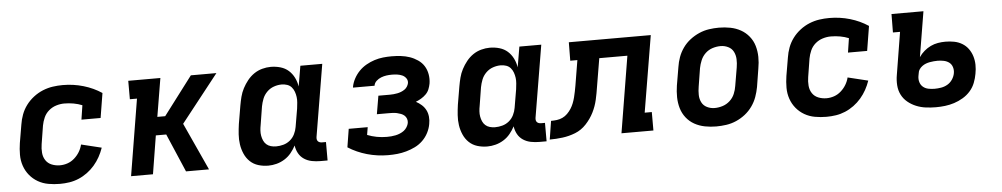

<svg xmlns="http://www.w3.org/2000/svg" viewBox="-35 -784 5470 1048"><g transform="rotate(-5 2700.0 -260.0)"><path d="M260 8Q228 8 197 2.5Q166 -3 140 -18Q114 -33 95 -56Q76 -79 66 -108Q56 -137 56 -169Q56 -201 61 -233L78 -333Q82 -360 92 -387Q102 -414 119.5 -437.5Q137 -461 161 -479.5Q185 -498 212 -509Q239 -520 266.5 -524Q294 -528 321 -528Q380 -528 434.5 -512Q489 -496 534 -466L512 -331H407L419 -409Q397 -418 372 -422.5Q347 -427 321 -427Q299 -427 276.5 -420Q254 -413 236 -397.5Q218 -382 208.5 -360.5Q199 -339 195 -317L179 -217Q175 -193 177 -169.5Q179 -146 191 -128Q203 -110 224 -101.5Q245 -93 269 -93Q290 -93 310.5 -100Q331 -107 348 -122Q365 -137 376.5 -156Q388 -175 393 -196L504 -169Q495 -143 482 -119.5Q469 -96 451 -75Q433 -54 410.5 -37.5Q388 -21 363 -10.5Q338 0 312 4Q286 8 260 8Z M650 0 719 -419H680V-520H856L821 -310H864L1023 -520H1163L958 -260L1077 0H951L861 -210H804L770 0Z M1402 8Q1373 8 1347 0Q1321 -8 1302 -26Q1283 -44 1272 -69Q1261 -94 1257 -121Q1253 -148 1255 -176.5Q1257 -205 1261 -233L1278 -333Q1282 -356 1288 -379.5Q1294 -403 1305.5 -425Q1317 -447 1333 -467Q1349 -487 1369.5 -501Q1390 -515 1414 -521.5Q1438 -528 1461 -528Q1489 -528 1514.5 -520.5Q1540 -513 1558.5 -496.5Q1577 -480 1588.5 -457Q1600 -434 1604 -408L1623 -520H1743L1677 -125Q1676 -118 1677 -112Q1678 -106 1682 -101.5Q1686 -97 1692 -95Q1698 -93 1704 -93H1726V8H1687Q1663 8 1640 3.5Q1617 -1 1598 -13.5Q1579 -26 1568 -46Q1557 -66 1554 -89Q1543 -68 1527.5 -49Q1512 -30 1491 -17Q1470 -4 1447 2Q1424 8 1402 8ZM1453 -93Q1473 -93 1493 -98.5Q1513 -104 1529.5 -117.5Q1546 -131 1555.5 -150.5Q1565 -170 1568 -189L1585 -289Q1587 -305 1588.5 -321Q1590 -337 1588 -352Q1586 -367 1581 -381Q1576 -395 1566.5 -406Q1557 -417 1542.5 -422Q1528 -427 1512 -427Q1491 -427 1469.5 -419.5Q1448 -412 1431.5 -395.5Q1415 -379 1407 -358.5Q1399 -338 1395 -317L1379 -217Q1376 -202 1375 -187Q1374 -172 1376.5 -158Q1379 -144 1384.5 -131.5Q1390 -119 1400 -110Q1410 -101 1424 -97Q1438 -93 1453 -93Z M2059 8Q1999 8 1943 -8Q1887 -24 1840 -54L1856 -154H1960L1953 -112Q1978 -102 2005 -97Q2032 -92 2060 -92Q2072 -92 2084 -93Q2096 -94 2108 -96.5Q2120 -99 2132 -104Q2144 -109 2154 -116.5Q2164 -124 2171 -135.5Q2178 -147 2180 -158Q2182 -170 2178 -181Q2174 -192 2166 -199Q2158 -206 2147.5 -210Q2137 -214 2126 -216.5Q2115 -219 2103.5 -219.5Q2092 -220 2080 -220H2016L2033 -320H2097Q2107 -320 2117 -321Q2127 -322 2137.5 -324Q2148 -326 2158 -330Q2168 -334 2177 -340Q2186 -346 2192 -355.5Q2198 -365 2200 -375Q2202 -390 2193.5 -401.5Q2185 -413 2172.5 -418.5Q2160 -424 2145.5 -426Q2131 -428 2116 -428Q2101 -428 2086.5 -426Q2072 -424 2057.5 -418.5Q2043 -413 2031 -402Q2019 -391 2017 -376H1899V-379Q1903 -402 1915 -424.5Q1927 -447 1944.5 -465Q1962 -483 1984 -495.5Q2006 -508 2029.5 -515.5Q2053 -523 2076.5 -525.5Q2100 -528 2123 -528Q2149 -528 2174.5 -525Q2200 -522 2223 -514Q2246 -506 2266.5 -492Q2287 -478 2299.5 -458Q2312 -438 2316.5 -413Q2321 -388 2317 -362Q2314 -346 2308 -331Q2302 -316 2290 -304Q2278 -292 2263.5 -283.5Q2249 -275 2234 -269Q2251 -260 2265 -247.5Q2279 -235 2287.5 -218.5Q2296 -202 2298 -182Q2300 -162 2296 -142Q2292 -118 2280 -94.5Q2268 -71 2249 -52.5Q2230 -34 2206.5 -22.5Q2183 -11 2158 -4Q2133 3 2108.5 5.5Q2084 8 2059 8Z M2602 8Q2573 8 2547 0Q2521 -8 2502 -26Q2483 -44 2472 -69Q2461 -94 2457 -121Q2453 -148 2455 -176.5Q2457 -205 2461 -233L2478 -333Q2482 -356 2488 -379.5Q2494 -403 2505.5 -425Q2517 -447 2533 -467Q2549 -487 2569.5 -501Q2590 -515 2614 -521.5Q2638 -528 2661 -528Q2689 -528 2714.5 -520.5Q2740 -513 2758.5 -496.5Q2777 -480 2788.5 -457Q2800 -434 2804 -408L2823 -520H2943L2877 -125Q2876 -118 2877 -112Q2878 -106 2882 -101.5Q2886 -97 2892 -95Q2898 -93 2904 -93H2926V8H2887Q2863 8 2840 3.5Q2817 -1 2798 -13.5Q2779 -26 2768 -46Q2757 -66 2754 -89Q2743 -68 2727.5 -49Q2712 -30 2691 -17Q2670 -4 2647 2Q2624 8 2602 8ZM2653 -93Q2673 -93 2693 -98.5Q2713 -104 2729.5 -117.5Q2746 -131 2755.5 -150.5Q2765 -170 2768 -189L2785 -289Q2787 -305 2788.5 -321Q2790 -337 2788 -352Q2786 -367 2781 -381Q2776 -395 2766.5 -406Q2757 -417 2742.5 -422Q2728 -427 2712 -427Q2691 -427 2669.5 -419.5Q2648 -412 2631.5 -395.5Q2615 -379 2607 -358.5Q2599 -338 2595 -317L2579 -217Q2576 -202 2575 -187Q2574 -172 2576.5 -158Q2579 -144 2584.5 -131.5Q2590 -119 2600 -110Q2610 -101 2624 -97Q2638 -93 2653 -93Z M3337 0 3406 -419H3252L3226 -264Q3221 -230 3213 -194.5Q3205 -159 3188.5 -126Q3172 -93 3145.5 -64.5Q3119 -36 3084.5 -22.5Q3050 -9 3014.5 -4.5Q2979 0 2944 0L2960 -101Q2976 -101 2992 -103Q3008 -105 3023 -112Q3038 -119 3050 -131Q3062 -143 3071 -157Q3080 -171 3086 -186.5Q3092 -202 3096 -217.5Q3100 -233 3103 -248.5Q3106 -264 3109 -280L3132 -419H3093L3094 -520H3543L3473 -101H3512V0Z M3856 8Q3824 8 3793.5 2Q3763 -4 3737 -18.5Q3711 -33 3692.5 -56.5Q3674 -80 3665.5 -109Q3657 -138 3656.5 -169.5Q3656 -201 3661 -233L3678 -333Q3682 -360 3691.5 -386.5Q3701 -413 3718 -437Q3735 -461 3758.5 -479Q3782 -497 3808.5 -508.5Q3835 -520 3862.5 -524Q3890 -528 3917 -528Q3949 -528 3979.5 -522Q4010 -516 4036 -501.5Q4062 -487 4081 -463.5Q4100 -440 4108.5 -411Q4117 -382 4117.5 -350.5Q4118 -319 4112 -287L4096 -187Q4091 -160 4081.5 -133.5Q4072 -107 4055 -83Q4038 -59 4015 -41Q3992 -23 3965.5 -11.5Q3939 0 3911 4Q3883 8 3856 8ZM3856 -93Q3878 -93 3900 -100Q3922 -107 3939.5 -123Q3957 -139 3966 -160.5Q3975 -182 3978 -203L3995 -303Q3999 -326 3998 -348.5Q3997 -371 3987.5 -389.5Q3978 -408 3958.5 -417.5Q3939 -427 3917 -427Q3895 -427 3873 -420Q3851 -413 3834 -397Q3817 -381 3808 -359.5Q3799 -338 3795 -317L3779 -217Q3775 -194 3775.5 -171.5Q3776 -149 3785.5 -130.5Q3795 -112 3814.5 -102.5Q3834 -93 3856 -93Z M4460 8Q4428 8 4397 2.5Q4366 -3 4340 -18Q4314 -33 4295 -56Q4276 -79 4266 -108Q4256 -137 4256 -169Q4256 -201 4261 -233L4278 -333Q4282 -360 4292 -387Q4302 -414 4319.5 -437.5Q4337 -461 4361 -479.5Q4385 -498 4412 -509Q4439 -520 4466.5 -524Q4494 -528 4521 -528Q4580 -528 4634.5 -512Q4689 -496 4734 -466L4712 -331H4607L4619 -409Q4597 -418 4572 -422.5Q4547 -427 4521 -427Q4499 -427 4476.5 -420Q4454 -413 4436 -397.5Q4418 -382 4408.5 -360.5Q4399 -339 4395 -317L4379 -217Q4375 -193 4377 -169.5Q4379 -146 4391 -128Q4403 -110 4424 -101.5Q4445 -93 4469 -93Q4490 -93 4510.5 -100Q4531 -107 4548 -122Q4565 -137 4576.5 -156Q4588 -175 4593 -196L4704 -169Q4695 -143 4682 -119.5Q4669 -96 4651 -75Q4633 -54 4610.5 -37.5Q4588 -21 4563 -10.5Q4538 0 4512 4Q4486 8 4460 8Z M5060 8Q5032 8 5004.5 4.5Q4977 1 4951.5 -9.5Q4926 -20 4905.5 -37Q4885 -54 4873 -77.5Q4861 -101 4859 -129.5Q4857 -158 4862 -186L4900 -419H4861L4862 -520H5037L4996 -272Q5008 -290 5025 -304.5Q5042 -319 5061 -328Q5080 -337 5100.5 -340.5Q5121 -344 5142 -344Q5166 -344 5189.5 -339.5Q5213 -335 5233 -323Q5253 -311 5266.5 -292.5Q5280 -274 5287 -251.5Q5294 -229 5294.5 -204.5Q5295 -180 5290 -155Q5286 -131 5276.5 -106.5Q5267 -82 5249.5 -62Q5232 -42 5208.5 -28Q5185 -14 5160 -6Q5135 2 5110 5Q5085 8 5060 8ZM5061 -93Q5078 -93 5096.5 -96Q5115 -99 5131.5 -108.5Q5148 -118 5159 -134.5Q5170 -151 5173 -169Q5176 -186 5171 -202Q5166 -218 5153.5 -227.5Q5141 -237 5124 -240.5Q5107 -244 5090 -244Q5080 -244 5069 -243Q5058 -242 5047 -240Q5036 -238 5025.5 -234Q5015 -230 5005.5 -223Q4996 -216 4989.5 -206.5Q4983 -197 4982 -186L4979 -170Q4976 -152 4981 -136Q4986 -120 4998 -110Q5010 -100 5026.5 -96.5Q5043 -93 5061 -93Z"/></g></svg>

Font: Iosevka HT Extended
Style: Bold Italic
Weight: 700
Width: 7
Italic angle: -9°
Monospace: yes
Designer: Belleve Invis
Foundry: Belleve Invis
Version: Version 32.3.0; ttfautohint (v1.8.4)